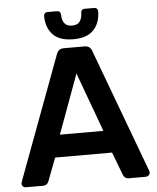

<svg xmlns="http://www.w3.org/2000/svg" viewBox="-59 -944 813 994"><g transform="rotate(-5 347.0 -447.0)"><path d="M35 0Q26 0 20 -6Q14 -12 14 -21L16 -30L256 -675Q266 -700 292 -700H402Q428 -700 438 -675L678 -30L680 -21Q680 -12 673.5 -6Q667 0 659 0H570Q549 0 541 -19L495 -140H199L153 -19Q145 0 124 0ZM234 -256H460L347 -564ZM347 -742Q274 -742 240 -779Q206 -816 206 -875Q206 -883 211 -888.5Q216 -894 225 -894H275Q284 -894 289 -888.5Q294 -883 294 -875Q294 -848 306 -830.5Q318 -813 347 -813Q375 -813 387 -830.5Q399 -848 399 -875Q399 -883 404 -888.5Q409 -894 418 -894H468Q477 -894 482 -888.5Q487 -883 487 -875Q487 -816 453 -779Q419 -742 347 -742Z"/></g></svg>

Font: Rubik AZ
Style: Regular
Weight: 500
Designer: Hubert and Fischer
Foundry: Hubert & Fischer
Version: Version 2.000